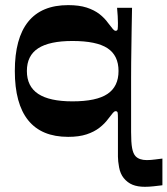

<svg xmlns="http://www.w3.org/2000/svg" viewBox="-20 -524 654 750"><path d="M614.4 199.7Q596.8 202 579.1 203.8Q561.4 205.7 546 205.7Q517.7 205.7 497.9 197.7Q478.1 189.7 463 171.3Q449.7 154.3 445.2 129.6Q440.7 104.9 440.7 87.9Q440.7 52.6 440.7 28.7Q440.7 4.9 440.7 -15.1Q440.7 -35 440.7 -60.4Q440.7 -76.7 439.7 -83.2Q438.7 -89.7 431.6 -89.7Q427 -89.7 421.3 -83.3Q415.6 -77 402.3 -59.3Q389.3 -41.3 368.7 -25.2Q348 -9 318.3 0.8Q288.7 10.6 246.3 10.6Q142.2 10.6 90.1 -54.2Q37.9 -119 37.9 -246.7Q37.9 -374.4 90.1 -439.2Q142.2 -504 246.3 -504Q289 -504 318.7 -494.4Q348.3 -484.7 368.7 -468.9Q389 -453 402.3 -434.1Q415.6 -416.4 421.3 -410.1Q427 -403.7 431.6 -403.7Q438.7 -403.7 439.7 -410.4Q440.7 -417 440.7 -434Q440.7 -445.7 439.8 -461.2Q439 -476.7 437.3 -493.4H495.8Q494.8 -450.1 494.3 -413.3Q493.8 -376.4 493.3 -343.7Q492.8 -311 492.4 -280.1Q492.1 -249.3 492.1 -218.2Q492.1 -187.2 492.1 -153.5Q492.1 -121 492.1 -89.5Q492.1 -58 492.1 -8.1Q492.1 33 496.1 54.5Q500.1 76.1 509.4 86.1Q523.8 101.4 553.8 101.4Q562.8 101.4 569.4 100.7Q576.1 100.1 586.4 98.9Q596.7 97.7 614.4 95.4ZM85 -246.7Q85 -186.5 129.2 -157.3Q173.3 -128.1 263 -128.1Q357 -128.1 400 -157.2Q443 -186.2 443 -246.7Q443 -307.2 400 -335.6Q357 -363.9 263 -363.9Q173.3 -363.9 129.2 -335.4Q85 -306.8 85 -246.7Z"/></svg>

Font: Ojuju ExtraLight
Style: Regular
Weight: 200
Designer: Chisaokwu Joboson, Mirko Velimirovic
Foundry: Udi Foundry
Version: Version 1.000